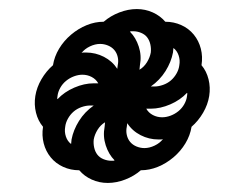

<svg xmlns="http://www.w3.org/2000/svg" viewBox="-20 -552 540 424"><path d="M226 -197Q228 -197 230 -197Q232 -197 233 -198Q220 -211 213.5 -231Q207 -251 211 -272L212 -282Q202 -276 195.5 -265.5Q189 -255 187 -244Q186 -235 188 -226Q190 -217 195 -210.5Q200 -204 208.5 -200.5Q217 -197 226 -197ZM239 -400 240 -408Q242 -417 240 -426Q238 -435 232.5 -441.5Q227 -448 218.5 -451.5Q210 -455 201 -455Q190 -455 178.5 -449.5Q167 -444 160 -435Q162 -436 164.5 -436Q167 -436 170 -436Q191 -436 209.5 -426.5Q228 -417 239 -400ZM288 -398Q298 -404 304.5 -414.5Q311 -425 313 -436Q314 -445 312 -454Q310 -463 305 -469.5Q300 -476 291.5 -479.5Q283 -483 274 -483Q272 -483 270 -483Q268 -483 267 -482Q280 -469 286.5 -449Q293 -429 289 -408ZM338 -293Q347 -293 356.5 -296.5Q366 -300 374 -306.5Q382 -313 387 -322Q392 -331 393 -340Q393 -342 393.5 -344Q394 -346 393 -347Q378 -331 356 -321.5Q334 -312 313 -312H303Q308 -303 317.5 -298Q327 -293 338 -293ZM107 -333Q122 -349 144 -358.5Q166 -368 187 -368H197Q192 -377 182.5 -382Q173 -387 162 -387Q153 -387 143.5 -383.5Q134 -380 126 -373.5Q118 -367 113 -358Q108 -349 107 -340Q107 -338 106.5 -336Q106 -334 107 -333ZM137 -234Q137 -236 137.5 -238.5Q138 -241 138 -244Q142 -265 154.5 -285Q167 -305 187 -319H179Q170 -319 160 -315.5Q150 -312 142.5 -305.5Q135 -299 130 -290Q125 -281 124 -272Q122 -261 125.5 -250.5Q129 -240 137 -234ZM299 -225Q310 -225 321.5 -230.5Q333 -236 340 -245Q338 -244 335.5 -244Q333 -244 330 -244Q309 -244 290.5 -253.5Q272 -263 261 -280L260 -272Q258 -263 260 -254Q262 -245 267.5 -238.5Q273 -232 281.5 -228.5Q290 -225 299 -225ZM321 -361Q330 -361 340 -364.5Q350 -368 357.5 -374.5Q365 -381 370 -390Q375 -399 376 -408Q378 -419 374.5 -429.5Q371 -440 363 -446Q363 -444 362.5 -441.5Q362 -439 362 -436Q358 -415 345.5 -395Q333 -375 313 -361ZM218 -148Q199 -148 182.5 -155.5Q166 -163 155 -176Q136 -176 119.5 -183.5Q103 -191 92 -204.5Q81 -218 76.5 -235.5Q72 -253 75 -272Q64 -285 59.5 -303Q55 -321 58 -340Q61 -359 71.5 -377Q82 -395 97 -408Q100 -427 110.5 -444.5Q121 -462 137 -475.5Q153 -489 171.5 -496.5Q190 -504 209 -504Q224 -517 243.5 -524.5Q263 -532 282 -532Q301 -532 317.5 -524.5Q334 -517 345 -504Q364 -504 380.5 -496.5Q397 -489 408 -475.5Q419 -462 423.5 -444.5Q428 -427 425 -408Q436 -395 440.5 -377Q445 -359 442 -340Q439 -321 428.5 -303Q418 -285 403 -272Q400 -253 389.5 -235.5Q379 -218 363 -204.5Q347 -191 328.5 -183.5Q310 -176 291 -176Q276 -163 256.5 -155.5Q237 -148 218 -148Z"/></svg>

Font: Iosevka Term Curly Extrabold
Style: Italic
Weight: 800
Italic angle: -9°
Designer: Belleve Invis
Foundry: Belleve Invis
Version: Version 32.3.0